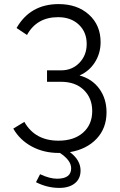

<svg xmlns="http://www.w3.org/2000/svg" viewBox="-20 -739 585 939"><path d="M501 -190Q501 -112 452.5 -60.5Q404 -9 322 5Q374 44 374 95Q374 135 346 157.5Q318 180 270 180Q211 180 156 152L176 113Q223 135 259 135Q328 135 328 84Q328 45 273 9H267Q194 9 135.5 -22.5Q77 -54 45 -110L99 -143Q151 -51 266 -51Q342 -51 386.5 -90.5Q431 -130 431 -196Q431 -259 390 -299Q349 -339 278 -339H210V-395H279Q333 -395 368.5 -432Q404 -469 404 -524Q404 -582 365.5 -618.5Q327 -655 264 -655Q160 -655 112 -568L61 -602Q128 -719 267 -719Q358 -719 415 -667.5Q472 -616 472 -533Q472 -479 444.5 -435Q417 -391 369 -370Q431 -353 466 -304.5Q501 -256 501 -190Z"/></svg>

Font: Raleway-v4020
Style: Regular
Weight: 400
Designer: Matt McInerney, Pablo Impallari, Rodrigo Fuenzalida
Foundry: Matt McInerney, Pablo Impallari, Rodrigo Fuenzalida
Version: Version 4.020;PS 004.020;hotconv 1.0.88;makeotf.lib2.5.64775